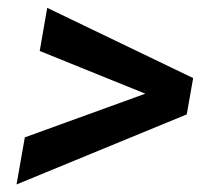

<svg xmlns="http://www.w3.org/2000/svg" viewBox="-20 -556 550 498"><path d="M356.9 -313 83 -423.8 102.5 -535.6 481 -353.5 464.4 -259.3 22.9 -77.6 44.4 -199.7Z"/></svg>

Font: RobotoDraft Medium
Style: Italic
Weight: 500
Italic angle: -12°
Version: Version 2.001152; 2014